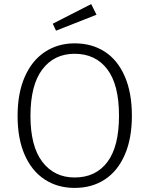

<svg xmlns="http://www.w3.org/2000/svg" viewBox="-20 -908 731 939"><path d="M625 -342Q625 -231 590.5 -151.5Q556 -72 493 -30.5Q430 11 345 11Q262 11 199 -30Q136 -71 101 -150Q66 -229 66 -341Q66 -452 101 -532Q136 -612 199.5 -654Q263 -696 345 -696Q429 -696 492 -655.5Q555 -615 590 -535Q625 -455 625 -342ZM129 -341Q129 -192 187.5 -116Q246 -40 345 -40Q448 -40 505 -115.5Q562 -191 562 -342Q562 -494 504.5 -569.5Q447 -645 345 -645Q245 -645 187 -568.5Q129 -492 129 -341ZM452 -836 254 -758 238 -792 426 -888Z"/></svg>

Font: Statis Sans Light
Style: Regular
Weight: 300
Designer: bBox Type GmbH
Foundry: bBox Type GmbH
Version: Version 1.000